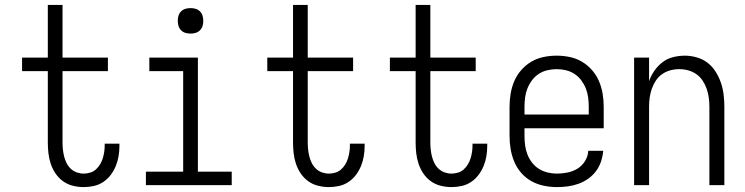

<svg xmlns="http://www.w3.org/2000/svg" viewBox="-20 -755 3040 783"><path d="M321 8Q299 8 277 2.5Q255 -3 237 -16Q219 -29 206.5 -47.5Q194 -66 187 -87Q180 -108 177.5 -130Q175 -152 175 -174V-465H70V-520H175V-735H235V-520H420V-465H235V-174Q235 -160 236.5 -145.5Q238 -131 241.5 -117Q245 -103 251.5 -90Q258 -77 268.5 -67Q279 -57 293 -52Q307 -47 321 -47Q334 -47 347.5 -51Q361 -55 371 -64Q381 -73 388 -84.5Q395 -96 399 -109Q403 -122 405 -135.5Q407 -149 407 -162V-169H467V-159Q467 -138 463.5 -117.5Q460 -97 452 -77.5Q444 -58 431 -41Q418 -24 400.5 -12.5Q383 -1 362.5 3.5Q342 8 321 8Z M575 0V-55H727V-465H589V-520H787V-55H925V0ZM757 -618Q746 -618 736 -621Q726 -624 718.5 -631.5Q711 -639 708 -649Q705 -659 705 -670Q705 -681 708 -691Q711 -701 718.5 -708.5Q726 -716 736 -719Q746 -722 757 -722Q768 -722 778 -719Q788 -716 795.5 -708.5Q803 -701 806 -691Q809 -681 809 -670Q809 -659 806 -649Q803 -639 795.5 -631.5Q788 -624 778 -621Q768 -618 757 -618Z M1321 8Q1299 8 1277 2.5Q1255 -3 1237 -16Q1219 -29 1206.5 -47.5Q1194 -66 1187 -87Q1180 -108 1177.5 -130Q1175 -152 1175 -174V-465H1070V-520H1175V-735H1235V-520H1420V-465H1235V-174Q1235 -160 1236.5 -145.5Q1238 -131 1241.5 -117Q1245 -103 1251.5 -90Q1258 -77 1268.5 -67Q1279 -57 1293 -52Q1307 -47 1321 -47Q1334 -47 1347.5 -51Q1361 -55 1371 -64Q1381 -73 1388 -84.5Q1395 -96 1399 -109Q1403 -122 1405 -135.5Q1407 -149 1407 -162V-169H1467V-159Q1467 -138 1463.5 -117.5Q1460 -97 1452 -77.5Q1444 -58 1431 -41Q1418 -24 1400.5 -12.5Q1383 -1 1362.5 3.5Q1342 8 1321 8Z M1821 8Q1799 8 1777 2.5Q1755 -3 1737 -16Q1719 -29 1706.5 -47.5Q1694 -66 1687 -87Q1680 -108 1677.5 -130Q1675 -152 1675 -174V-465H1570V-520H1675V-735H1735V-520H1920V-465H1735V-174Q1735 -160 1736.5 -145.5Q1738 -131 1741.5 -117Q1745 -103 1751.5 -90Q1758 -77 1768.5 -67Q1779 -57 1793 -52Q1807 -47 1821 -47Q1834 -47 1847.5 -51Q1861 -55 1871 -64Q1881 -73 1888 -84.5Q1895 -96 1899 -109Q1903 -122 1905 -135.5Q1907 -149 1907 -162V-169H1967V-159Q1967 -138 1963.5 -117.5Q1960 -97 1952 -77.5Q1944 -58 1931 -41Q1918 -24 1900.5 -12.5Q1883 -1 1862.5 3.5Q1842 8 1821 8Z M2251 8Q2225 8 2198 2.5Q2171 -3 2147.5 -16Q2124 -29 2106 -49.5Q2088 -70 2077.5 -95Q2067 -120 2062.5 -146.5Q2058 -173 2058 -200V-320Q2058 -347 2062.5 -373.5Q2067 -400 2077.5 -424.5Q2088 -449 2106 -469.5Q2124 -490 2147 -503.5Q2170 -517 2196.5 -522.5Q2223 -528 2250 -528Q2277 -528 2303.5 -522.5Q2330 -517 2353 -503.5Q2376 -490 2394 -469.5Q2412 -449 2422.5 -424.5Q2433 -400 2437.5 -373.5Q2442 -347 2442 -320V-232H2119V-200Q2119 -181 2121.5 -162Q2124 -143 2131 -125Q2138 -107 2150 -91.5Q2162 -76 2178.5 -66Q2195 -56 2213.5 -51.5Q2232 -47 2251 -47Q2273 -47 2295 -51.5Q2317 -56 2335.5 -67.5Q2354 -79 2366 -98.5Q2378 -118 2379 -140H2440Q2438 -118 2431 -96.5Q2424 -75 2410.5 -57Q2397 -39 2378.5 -26Q2360 -13 2339 -5.5Q2318 2 2296 5Q2274 8 2251 8ZM2119 -288H2381V-320Q2381 -339 2378.5 -358Q2376 -377 2369 -394.5Q2362 -412 2350.5 -427.5Q2339 -443 2323 -453.5Q2307 -464 2288 -468.5Q2269 -473 2250 -473Q2231 -473 2212 -468.5Q2193 -464 2177 -453.5Q2161 -443 2149.5 -427.5Q2138 -412 2131 -394.5Q2124 -377 2121.5 -358Q2119 -339 2119 -320Z M2566 0V-520H2627V-424Q2635 -447 2649 -467Q2663 -487 2682 -501.5Q2701 -516 2725 -522Q2749 -528 2773 -528Q2797 -528 2821.5 -521Q2846 -514 2865.5 -499Q2885 -484 2898.5 -462.5Q2912 -441 2920 -417.5Q2928 -394 2931 -369.5Q2934 -345 2934 -320V0H2873V-320Q2873 -339 2870.5 -357Q2868 -375 2862 -392.5Q2856 -410 2845.5 -426Q2835 -442 2820 -452.5Q2805 -463 2787 -468Q2769 -473 2750 -473Q2731 -473 2713 -468Q2695 -463 2680 -452.5Q2665 -442 2654.5 -426Q2644 -410 2638 -392.5Q2632 -375 2629.5 -357Q2627 -339 2627 -320V0Z"/></svg>

Font: Iosevka Custom Light
Style: Regular
Weight: 300
Monospace: yes
Designer: Belleve Invis
Foundry: Belleve Invis
Version: Version 27.3.5